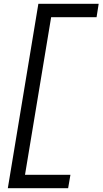

<svg xmlns="http://www.w3.org/2000/svg" viewBox="-20 -843 540 1006"><path d="M21 143 181 -823H497L486 -753H248L111 73H349L337 143Z"/></svg>

Font: Iosevka Curly Oblique
Style: Regular
Weight: 400
Italic angle: -9°
Monospace: yes
Designer: Belleve Invis
Foundry: Belleve Invis
Version: Version 11.1.0; ttfautohint (v1.8.3)